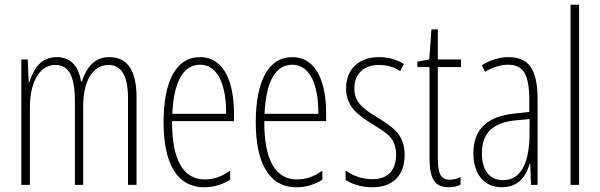

<svg xmlns="http://www.w3.org/2000/svg" viewBox="-20 -780 2532 810"><path d="M442 -539C377 -539 346 -496 325 -436H322C314 -490 286 -539 219 -539C147 -539 120 -482 104 -434H101L97 -529H70V0H106V-327C106 -418 138 -506 214 -506C262 -506 296 -472 296 -354V0H331V-333C331 -439 372 -506 438 -506C486 -506 520 -469 520 -367V0H556V-371C556 -487 514 -539 442 -539Z M824 -539C720 -539 670 -432 670 -264C670 -97 723 10 842 10C885 10 921 -3 951 -22V-60C915 -34 880 -23 844 -23C751 -23 705 -109 706 -269H967V-302C967 -425 930 -539 824 -539ZM824 -507C903 -507 935 -413 934 -300H707C713 -440 756 -507 824 -507Z M1213 -539C1109 -539 1059 -432 1059 -264C1059 -97 1112 10 1231 10C1274 10 1310 -3 1340 -22V-60C1304 -34 1269 -23 1233 -23C1140 -23 1094 -109 1095 -269H1356V-302C1356 -425 1319 -539 1213 -539ZM1213 -507C1292 -507 1324 -413 1323 -300H1096C1102 -440 1145 -507 1213 -507Z M1687 -127C1687 -213 1637 -244 1571 -285C1507 -324 1475 -351 1475 -407C1475 -471 1517 -506 1579 -506C1611 -506 1645 -497 1668 -480L1684 -510C1656 -528 1619 -539 1579 -539C1487 -539 1440 -481 1440 -408C1440 -329 1490 -294 1558 -252C1617 -216 1651 -193 1651 -128C1651 -62 1617 -24 1551 -24C1508 -24 1467 -39 1438 -61V-21C1462 -5 1502 10 1551 10C1641 10 1687 -43 1687 -127Z M1877 -22C1837 -22 1827 -52 1827 -114V-497H1925V-529H1827V-656H1800L1791 -529L1741 -520V-497H1792V-116C1792 -33 1809 10 1872 10C1893 10 1909 6 1923 -1V-33C1912 -27 1894 -22 1877 -22Z M2124 -539C2087 -539 2046 -526 2013 -505L2026 -477C2063 -499 2097 -507 2122 -507C2187 -507 2213 -469 2213 -356V-308L2151 -301C2040 -290 1977 -238 1977 -133C1977 -58 2013 10 2097 10C2170 10 2200 -39 2215 -90H2217L2220 0H2248V-359C2248 -487 2212 -539 2124 -539ZM2153 -272 2214 -278V-219C2214 -100 2182 -20 2102 -20C2047 -20 2013 -60 2013 -133C2013 -218 2058 -262 2153 -272Z M2423 0V-760H2387V0Z"/></svg>

Font: Noto Sans Bengali ExtraCondensed ExtraLight
Style: Regular
Weight: 200
Width: 2
Designer: Joana Ranito - Universal Thirst; Jelle Bosma - Monotype Design Team
Foundry: Universal Thirst ehf.
Version: Version 3.000